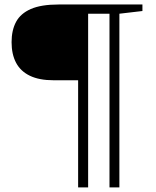

<svg xmlns="http://www.w3.org/2000/svg" viewBox="-20 -718 696 854"><path d="M353 -698V-361H218.5Q154.5 -361 113 -381Q71.5 -401 51.5 -438.8Q31.5 -476.5 31.5 -530.5Q31.5 -583.5 51.5 -620.8Q71.5 -658 117.2 -678Q163 -698 240.5 -698ZM372 115.5H327.5V-698H484V-657H372ZM511 115.5H467V-698H613.5V-669L511 -657Z"/></svg>

Font: Newsreader 9pt Light
Style: Regular
Weight: 300
Designer: Hugues Gentile
Foundry: Production Type
Version: Version 1.003